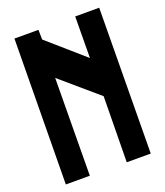

<svg xmlns="http://www.w3.org/2000/svg" viewBox="-155 -971 924 1075"><g transform="rotate(-20 307.0 -433.0)"><path d="M413 0 418 -392 198 -581 193 0H50L59 -866H202L203 -808L419 -619L421 -866H564L556 0Z"/></g></svg>

Font: Covid19
Style: Regular
Weight: 400
Designer: Peter Wiegel
Foundry: (c) CAT - Ing. Peter Wiegel.  for Rudolf Maass + Partner GmbH
Version: Version 001.000